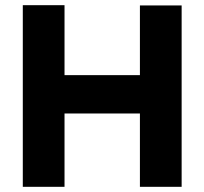

<svg xmlns="http://www.w3.org/2000/svg" viewBox="-20 -721 789 741"><path d="M68 0V-701H229V-431H520V-700H681V0H520V-283H229V0Z"/></svg>

Font: Figtree ExtraBold
Style: Regular
Weight: 800
Designer: Erik Kennedy
Foundry: Erik Kennedy
Version: Version 2.002